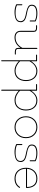

<svg xmlns="http://www.w3.org/2000/svg" viewBox="1270 -1690 648 3229"><g transform="rotate(90 1594.5 -75.0)"><path d="M58 -21Q51 -24 51 -31V-118Q51 -126 59.5 -126Q68 -126 68 -118V-36Q114 -12 195 -12Q336 -12 336 -96Q336 -129 310 -152Q292 -168 240 -180Q229 -182 172.5 -194.5Q116 -207 87.5 -227Q59 -247 59 -285Q59 -379 204 -379Q282 -379 333 -352Q341 -348 341 -343V-258Q341 -250 332.5 -250Q324 -250 324 -258V-338Q278 -362 204 -362Q76 -362 76 -285Q76 -258 90 -247Q104 -236 111.5 -231Q119 -226 135.5 -221Q152 -216 158 -214Q196 -205 213 -202Q230 -199 243.5 -196Q257 -193 282 -184Q307 -175 320 -165Q353 -138 353 -102Q353 -66 337.5 -45Q322 -24 297 -14Q250 5 182.5 5Q115 5 58 -21Z M609 5Q556 5 527 -22Q498 -49 498 -94V-321Q498 -357 449 -357H412Q403 -357 403 -365.5Q403 -374 412 -374H449Q515 -374 515 -321V-94Q515 -55 540 -33.5Q565 -12 609 -12Q723 -12 785 -127V-370Q785 -379 793.5 -379Q802 -379 802 -370V-53Q802 -17 851 -17H889Q897 -17 897 -8.5Q897 0 889 0H851Q785 0 785 -53V-96Q719 5 609 5Z M1010 221Q1010 229 1001.5 229Q993 229 993 221V-357H907Q898 -357 898 -365.5Q898 -374 907 -374H1002Q1010 -374 1010 -366V-275Q1078 -379 1173 -379Q1255 -379 1299 -324.5Q1343 -270 1343 -187Q1343 -104 1298.5 -49.5Q1254 5 1168.5 5Q1083 5 1010 -66ZM1173 -12Q1243 -12 1284.5 -59.5Q1326 -107 1326 -187.5Q1326 -268 1285 -315Q1244 -362 1173 -362Q1074 -362 1010 -247V-87Q1038 -56 1081.5 -34Q1125 -12 1173 -12Z M1505 221Q1505 229 1496.5 229Q1488 229 1488 221V-357H1402Q1393 -357 1393 -365.5Q1393 -374 1402 -374H1497Q1505 -374 1505 -366V-275Q1573 -379 1668 -379Q1750 -379 1794 -324.5Q1838 -270 1838 -187Q1838 -104 1793.5 -49.5Q1749 5 1663.5 5Q1578 5 1505 -66ZM1668 -12Q1738 -12 1779.5 -59.5Q1821 -107 1821 -187.5Q1821 -268 1780 -315Q1739 -362 1668 -362Q1569 -362 1505 -247V-87Q1533 -56 1576.5 -34Q1620 -12 1668 -12Z M2239.5 -61Q2286 -110 2286 -187Q2286 -264 2239.5 -313Q2193 -362 2119 -362Q2045 -362 1998.5 -313Q1952 -264 1952 -187Q1952 -110 1998.5 -61Q2045 -12 2119 -12Q2193 -12 2239.5 -61ZM1986.5 -48.5Q1935 -102 1935 -187Q1935 -272 1986.5 -325.5Q2038 -379 2119 -379Q2200 -379 2251.5 -325.5Q2303 -272 2303 -187Q2303 -102 2251.5 -48.5Q2200 5 2119 5Q2038 5 1986.5 -48.5Z M2409 -21Q2402 -24 2402 -31V-118Q2402 -126 2410.5 -126Q2419 -126 2419 -118V-36Q2465 -12 2546 -12Q2687 -12 2687 -96Q2687 -129 2661 -152Q2643 -168 2591 -180Q2580 -182 2523.5 -194.5Q2467 -207 2438.5 -227Q2410 -247 2410 -285Q2410 -379 2555 -379Q2633 -379 2684 -352Q2692 -348 2692 -343V-258Q2692 -250 2683.5 -250Q2675 -250 2675 -258V-338Q2629 -362 2555 -362Q2427 -362 2427 -285Q2427 -258 2441 -247Q2455 -236 2462.5 -231Q2470 -226 2486.5 -221Q2503 -216 2509 -214Q2547 -205 2564 -202Q2581 -199 2594.5 -196Q2608 -193 2633 -184Q2658 -175 2671 -165Q2704 -138 2704 -102Q2704 -66 2688.5 -45Q2673 -24 2648 -14Q2601 5 2533.5 5Q2466 5 2409 -21Z M2982 5Q2897 5 2849 -49.5Q2801 -104 2801 -188.5Q2801 -273 2851 -326Q2901 -379 2982 -379Q3063 -379 3102 -330Q3141 -281 3141 -197Q3141 -188 3133 -188H2818V-187Q2818 -107 2862.5 -59.5Q2907 -12 2982 -12Q3078 -12 3123 -84Q3128 -91 3135 -86.5Q3142 -82 3138 -75Q3088 5 2982 5ZM3124 -205Q3124 -276 3089 -319Q3054 -362 2983 -362Q2912 -362 2868 -319Q2824 -276 2818 -205Z"/></g></svg>

Font: Flamenco Light
Style: Regular
Weight: 300
Designer: Luciano Vergara
Foundry: Luciano Vergara
Version: Version 1.003